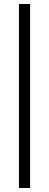

<svg xmlns="http://www.w3.org/2000/svg" viewBox="-20 -750 246 963"><path d="M75 193V-730H131V193Z"/></svg>

Font: Piazzolla Medium
Style: Regular
Weight: 500
Designer: Juan Pablo del Peral
Foundry: Huerta Tipografica
Version: Version 1.330